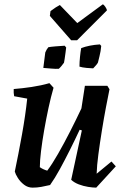

<svg xmlns="http://www.w3.org/2000/svg" viewBox="-20 -850 578 882"><path d="M130 12Q108 12 90.5 -1.5Q73 -15 62 -32.5Q51 -50 48 -62Q65 -143 81 -232Q97 -321 105 -397L45 -408Q42 -423 43 -441Q82 -444 125.5 -450.5Q169 -457 207 -468L226 -447Q214 -406 203 -355Q192 -304 183 -252.5Q174 -201 168.5 -156Q163 -111 163 -82Q177 -72 197 -66Q219 -95 246.5 -143Q274 -191 302 -246Q330 -301 354 -352L370 -456H473L483 -440Q476 -406 466.5 -356Q457 -306 448 -250Q439 -194 432 -141.5Q425 -89 424 -52L492 -108L512 -86L422 12Q407 12 385 8.5Q363 5 342 -3Q321 -11 307 -24L356 -251L346 -254Q325 -209 301.5 -162Q278 -115 255 -73Q232 -31 210 0Q189 5 169.5 8.5Q150 12 130 12ZM345 -544Q345 -564 347.5 -589Q350 -614 353 -629Q390 -643 439 -646L445 -639Q443 -615 437 -591.5Q431 -568 430 -563Q428 -558 420 -549Q412 -540 408 -536Q399 -536 378 -538Q357 -540 345 -544ZM179 -538 188 -609Q193 -622 202 -633Q211 -635 235 -637Q259 -639 277 -640L284 -632Q283 -623 281 -608Q279 -593 277 -579.5Q275 -566 274 -562Q271 -557 262.5 -547Q254 -537 250 -534Q238 -533 215.5 -535Q193 -537 179 -538ZM307 -665 209 -777 212 -799Q225 -809 236 -816Q247 -823 255 -827L335 -744L452 -830Q457 -829 464 -818.5Q471 -808 471 -802L334 -665Z"/></svg>

Font: Labrada SemiBold
Style: Italic
Weight: 600
Italic angle: -7°
Designer: Mercedes Jáuregui
Foundry: Omnibus-Type Team
Version: Version 1.000; ttfautohint (v1.8.4.7-5d5b)